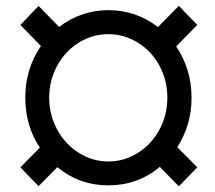

<svg xmlns="http://www.w3.org/2000/svg" viewBox="-20 -638 753 671"><path d="M538.6 -54.7Q460.9 9.8 358.9 9.8Q257.8 9.8 180.2 -53.7L114.7 12.7L51.3 -53.2L119.1 -122.1Q68.4 -198.2 68.4 -296.9Q68.4 -397.5 123 -477.1L51.3 -550.8L114.7 -617.2L186.5 -543.9Q263.7 -602.5 358.9 -602.5Q454.6 -602.5 532.2 -543.5L605 -617.7L669.4 -550.8L595.7 -475.6Q649.4 -396 649.4 -296.9Q649.4 -201.2 599.6 -123.5L669.4 -53.2L605 13.2ZM151.9 -296.9Q151.9 -236.8 179.9 -185.1Q208 -133.3 255.9 -103.5Q303.7 -73.7 358.9 -73.7Q414.1 -73.7 461.9 -103.8Q509.8 -133.8 537.4 -185.3Q564.9 -236.8 564.9 -296.9Q564.9 -356.4 537.4 -408Q509.8 -459.5 461.7 -489Q413.6 -518.6 358.9 -518.6Q303.7 -518.6 255.9 -489.3Q208 -460 179.9 -408.2Q151.9 -356.4 151.9 -296.9Z"/></svg>

Font: Roboto-ThirdPerson-AD3FC
Style: ThirdPerson-AD3FC
Weight: 400
Designer: Google
Version: Version 2.137; 2017